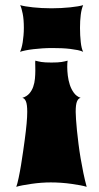

<svg xmlns="http://www.w3.org/2000/svg" viewBox="-20 -723 384 743"><path d="M116.7 -488.3Q116.7 -486.8 116.5 -485.1Q116.2 -483.4 116.2 -481Q116.2 -474.6 116.5 -466.8Q116.7 -459 116.7 -449.7Q116.7 -435.1 115.2 -418.7Q113.8 -402.4 108.6 -387.5Q103.5 -372.6 93.5 -361.1Q83.5 -349.6 66.4 -344.3Q75.2 -342.8 80.3 -330.8Q85.4 -318.9 85.4 -290.1Q85.4 -271.5 83 -244.9Q80.6 -218.3 75.7 -181.7Q73.2 -164.1 69.6 -138Q65.9 -111.9 61.5 -85Q57.1 -58.1 52.2 -35Q47.4 -11.8 43 0Q51.8 -3 67.4 -5.9Q83 -8.8 101.6 -11.5Q120.1 -14.2 139.6 -15.7Q159.2 -17.1 176.3 -17.1Q195.3 -17.1 216.3 -15.7Q237.3 -14.2 256.3 -11.5Q275.4 -8.8 291 -5.9Q306.6 -3 315.4 0Q308.6 -24.9 302.7 -53.3Q296.9 -81.6 292 -110.4Q287.1 -139.2 283.7 -166.8Q280.3 -194.4 277.8 -218.3Q275.4 -242.2 274.2 -261Q272.9 -279.8 272.9 -290.1Q272.9 -318.9 278.1 -330.8Q283.2 -342.8 292 -344.3Q275.9 -350.1 265.9 -363.8Q255.9 -377.5 250.2 -394.8Q244.6 -412.1 242.4 -430.4Q240.2 -448.7 240.2 -463.9Q240.2 -479.5 241.7 -488.3Q231.4 -485.4 218.5 -483.2Q205.6 -481 179.2 -481Q152.8 -481 139.9 -483.2Q127 -485.4 116.7 -488.3ZM58.1 -703.1Q63.5 -691.9 67.9 -669.7Q72.3 -647.5 72.3 -615.2Q72.3 -600.1 71 -585.9Q69.8 -571.8 67.9 -559.6Q65.9 -547.4 63.2 -537.9Q60.5 -528.3 57.6 -522.5Q66.4 -525.4 79.6 -528.1Q92.8 -530.8 109.4 -532.7Q126 -534.7 144.5 -535.9Q163.1 -537.1 182.1 -537.1Q199.7 -537.1 217.8 -536.4Q235.8 -535.7 252 -533.7Q268.1 -531.7 281 -529.1Q293.9 -526.4 301.8 -522.5Q295.4 -534.2 292.5 -560.1Q289.6 -585.9 289.6 -615.2Q289.6 -643.1 292.5 -665.8Q295.4 -688.5 301.8 -703.1Q293.9 -700.7 281 -698.5Q268.1 -696.3 251.7 -694.6Q235.4 -692.9 216.8 -691.9Q198.2 -690.9 179.2 -690.9Q160.2 -690.9 141.8 -691.9Q123.5 -692.9 107.4 -694.6Q91.3 -696.3 78.6 -698.5Q65.9 -700.7 58.1 -703.1Z"/></svg>

Font: Arbutus
Style: Regular
Weight: 400
Designer: Karolina Lach
Foundry: Sorkin Type Co.
Version: Version 1.003